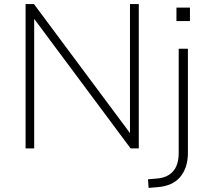

<svg xmlns="http://www.w3.org/2000/svg" viewBox="-20 -725 1024 938"><path d="M105 0V-705H146L629 -56H615V-705H658V0H618L135 -649H147V0ZM842 -622V-688H908V-622ZM706 193 703 151 748 147Q798 143 825.5 112Q853 81 853 22V-487H898V21Q898 60 888 89.5Q878 119 859.5 140.5Q841 162 814 174Q787 186 753 189Z"/></svg>

Font: Nunito Sans 10pt ExtraLight
Style: Regular
Weight: 250
Designer: Vernon Adams
Foundry: Vernon Adams
Version: Version 3.101;gftools[0.9.27]